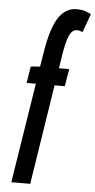

<svg xmlns="http://www.w3.org/2000/svg" viewBox="-61 -746 493 992"><g transform="rotate(5 185.5 -250.0)"><path d="M216 -308 135 210H37L119 -308H71L85 -394L133 -398L146 -477Q166 -601 202.5 -655.5Q239 -710 296 -710Q320 -710 337 -704.5Q354 -699 371 -691L336 -595Q319 -602 307 -602Q282 -602 267.5 -570.5Q253 -539 241 -464L231 -398H284L269 -308Z"/></g></svg>

Font: Georama Extra Condensed SemiBold
Style: Italic
Weight: 600
Width: 2
Italic angle: -9°
Designer: Jean-Baptiste Levee
Foundry: Production Type
Version: Version 1.000